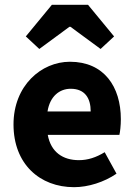

<svg xmlns="http://www.w3.org/2000/svg" viewBox="-20 -764 558 796"><path d="M287 12C346 12 412 -9 463 -44L414 -133C378 -111 344 -100 307 -100C241 -100 191 -133 178 -205H475C478 -217 481 -244 481 -270C481 -405 411 -508 270 -508C151 -508 36 -409 36 -248C36 -84 145 12 287 12ZM177 -302C187 -365 227 -396 273 -396C332 -396 356 -357 356 -302ZM87 -613 143 -561 268 -653H272L397 -561L453 -613L345 -744H195Z"/></svg>

Font: Giro Sans Regular
Style: Bold
Weight: 700
Designer: Paul D. Hunt
Foundry: Adobe Systems Incorporated
Version: Version 1.000;PS 1.0;hotconv 1.0.88;makeotf.lib2.5.647800